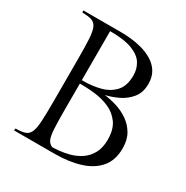

<svg xmlns="http://www.w3.org/2000/svg" viewBox="-161 -835 940 970"><g transform="rotate(30 309.0 -350.0)"><path d="M358 -384Q393 -380 430 -368.5Q467 -357 499 -335Q531 -313 551 -279Q571 -245 571 -196Q571 -126 534.5 -83Q498 -40 433.5 -20Q369 0 285 0H50L52 -12Q86 -12 106 -18.5Q126 -25 135.5 -46Q145 -67 147.5 -110Q150 -153 150 -226V-474Q150 -547 147.5 -590Q145 -633 135.5 -654Q126 -675 106 -681.5Q86 -688 52 -688L50 -700H274Q296 -700 327.5 -697Q359 -694 392.5 -685Q426 -676 455.5 -658.5Q485 -641 503 -612.5Q521 -584 521 -542Q521 -492 495 -460Q469 -428 431.5 -410Q394 -392 358 -384ZM434 -542Q434 -580 415 -610.5Q396 -641 349.5 -659Q303 -677 220 -677V-391H229Q282 -391 328.5 -403.5Q375 -416 404.5 -448.5Q434 -481 434 -542ZM259 -23Q273 -23 300 -25.5Q327 -28 358.5 -36.5Q390 -45 418.5 -63.5Q447 -82 465.5 -114.5Q484 -147 484 -196Q484 -256 458 -291.5Q432 -327 392.5 -344Q353 -361 310.5 -366Q268 -371 235 -371H220V-211Q220 -142 222.5 -104Q225 -66 233 -48.5Q241 -31 259 -23Z"/></g></svg>

Font: Gilda Display
Style: Regular
Weight: 400
Designer: Eduardo Rodriguez Tunni
Foundry: Eduardo Rodriguez Tunni
Version: Version 1.002; ttfautohint (v1.8.4.7-5d5b);gftools[0.9.22]